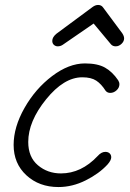

<svg xmlns="http://www.w3.org/2000/svg" viewBox="-20 -749 523 775"><path d="M213 -562Q204 -562 197.5 -568Q191 -574 191 -584Q191 -599 208 -613L354 -721Q365 -729 376 -729Q389 -729 396 -719L474 -614Q481 -603 481 -594Q481 -582 470.5 -572Q460 -562 447 -562Q435 -562 428 -570L358 -654L233 -568Q224 -562 213 -562ZM216 6Q138 6 86.5 -41.5Q35 -89 35 -164Q35 -236 79 -313.5Q123 -391 190.5 -442Q258 -493 323 -493Q374 -493 404 -476Q434 -459 457 -425Q462 -417 462 -409Q462 -395 450.5 -384.5Q439 -374 425 -374Q413 -374 406 -383Q389 -410 368.5 -423.5Q348 -437 312 -437Q238 -437 166 -348Q94 -259 94 -176Q94 -115 133 -82Q172 -49 226 -49Q308 -49 374 -119Q389 -136 405 -136Q416 -136 422.5 -130Q429 -124 429 -114Q429 -102 414 -85Q380 -48 326 -21Q272 6 216 6Z"/></svg>

Font: Comic Neue
Style: Italic
Weight: 400
Italic angle: -12°
Designer: Craig Rozynski
Foundry: Craig Rozynski
Version: Version 2.003